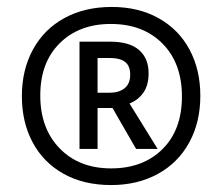

<svg xmlns="http://www.w3.org/2000/svg" viewBox="-20 -636 640 553"><path d="M43 -359Q43 -435 75 -493.5Q107 -552 165.5 -584Q224 -616 302 -616Q379 -616 437 -583.5Q495 -551 526 -493Q557 -435 557 -360Q557 -284 525 -225.5Q493 -167 434.5 -135Q376 -103 300 -103Q221 -103 163 -135.5Q105 -168 74 -226Q43 -284 43 -359ZM504 -358Q504 -454 448 -510.5Q392 -567 299 -567Q208 -567 152 -511.5Q96 -456 96 -361Q96 -266 152 -208.5Q208 -151 300 -151Q392 -151 448 -206.5Q504 -262 504 -358ZM209 -516H297Q353 -516 380.5 -492Q408 -468 408 -425Q408 -390 392.5 -368.5Q377 -347 353 -338L434 -207H372L304 -325H261V-207H209ZM296 -369Q323 -369 339 -382Q355 -395 355 -421Q355 -446 340.5 -457.5Q326 -469 295 -469H261V-369Z"/></svg>

Font: Noto Sans Mono UI
Style: Regular
Weight: 400
Monospace: yes
Designer: Monotype Design team
Foundry: Monotype Imaging Inc.
Version: Version 1.000